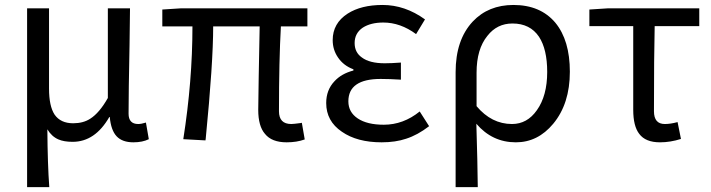

<svg xmlns="http://www.w3.org/2000/svg" viewBox="-20 -564 2881 778"><path d="M89.8 194.3V-530.3H178.7V-205.1Q178.7 -133.8 201.2 -99.6Q225.6 -64.5 276.4 -64.5Q317.4 -64.5 345.7 -83Q382.8 -106.4 417 -167V-530.3H506.8Q505.9 -481.4 504.9 -381.8Q501 -188.5 501 -103.5Q501 -61.5 540 -61.5Q552.7 -61.5 571.3 -67.4L583 0Q557.6 12.7 520.5 12.7Q475.6 12.7 452.6 -11.7Q429.7 -36.1 424.8 -89.8H422.9Q365.2 10.7 274.4 10.7Q239.3 10.7 216.8 1Q189.5 -10.7 171.9 -40Q172.9 102.5 179.7 194.3Z M1141.6 12.7Q1081.1 12.7 1053.7 -21.5Q1026.4 -52.7 1026.4 -119.1Q1026.4 -145.5 1028.3 -252.9Q1031.2 -394.5 1032.2 -457H843.8Q843.8 -309.6 813.5 -1Q812.5 2.9 812.5 4.9L722.7 0Q759.8 -236.3 759.8 -457H637.7V-525.4L713.9 -530.3H1225.6V-457H1118.2Q1110.4 -318.4 1110.4 -113.3Q1110.4 -61.5 1160.2 -61.5Q1168.9 -61.5 1198.2 -65.4Q1201.2 -66.4 1203.1 -66.4L1214.8 1Q1182.6 12.7 1141.6 12.7Z M1526.4 12.7Q1426.8 12.7 1365.2 -30.3Q1301.8 -73.2 1301.8 -146.5Q1301.8 -199.2 1335 -234.4Q1363.3 -265.6 1412.1 -278.3V-283.2Q1372.1 -297.9 1349.6 -331.1Q1328.1 -362.3 1328.1 -401.4Q1328.1 -469.7 1388.7 -508.8Q1443.4 -543.9 1530.3 -543.9Q1621.1 -543.9 1702.1 -485.4L1666 -425.8Q1602.5 -472.7 1533.2 -472.7Q1482.4 -472.7 1450.2 -452.1Q1417 -429.7 1417 -389.6Q1417 -351.6 1446.3 -331.1Q1477.5 -307.6 1539.1 -307.6Q1566.4 -307.6 1604.5 -310.5V-241.2Q1559.6 -244.1 1522.5 -244.1Q1391.6 -244.1 1391.6 -153.3Q1391.6 -109.4 1429.7 -84Q1467.8 -58.6 1535.2 -58.6Q1614.3 -58.6 1680.7 -112.3L1718.8 -52.7Q1671.9 -16.6 1626 -2Q1583 12.7 1526.4 12.7Z M1826.2 194.3V-271.5Q1826.2 -402.3 1895.5 -476.6Q1959 -543.9 2060.5 -543.9Q2169.9 -543.9 2230.5 -471.7Q2289.1 -400.4 2289.1 -273.4Q2289.1 -143.6 2221.7 -62.5Q2159.2 12.7 2070.3 12.7Q1974.6 12.7 1910.2 -62.5Q1915 94.7 1916 194.3ZM2054.7 -61.5Q2116.2 -61.5 2155.3 -117.2Q2197.3 -175.8 2197.3 -272.5Q2197.3 -364.3 2164.1 -415Q2127.9 -468.8 2056.6 -468.8Q1994.1 -468.8 1955.1 -418.9Q1911.1 -365.2 1911.1 -269.5V-133.8Q1971.7 -61.5 2054.7 -61.5Z M2654.3 12.7Q2595.7 12.7 2570.3 -21.5Q2545.9 -52.7 2545.9 -119.1V-458H2368.2V-525.4L2444.3 -530.3H2813.5V-458H2632.8Q2629.9 -337.9 2629.9 -113.3Q2629.9 -61.5 2673.8 -61.5Q2697.3 -61.5 2725.6 -69.3L2739.3 -1Q2696.3 12.7 2654.3 12.7Z"/></svg>

Font: Bpmf GenYo Gothic R
Style: R
Weight: 400
Foundry: But Ko
Version: Version 1.320